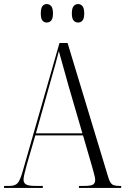

<svg xmlns="http://www.w3.org/2000/svg" viewBox="-21 -926 620 946"><path d="M-1 0V-10H26Q54 -10 66.5 -24.5Q79 -39 92 -86L272 -714H312L512 -54Q520 -27 530.5 -18.5Q541 -10 567 -10H576V0H368V-10H395Q428 -10 438 -17Q448 -24 448 -40Q448 -50 442.5 -69Q437 -88 433 -104L388 -259H153L112 -118Q107 -99 101 -76Q95 -53 95 -41Q95 -25 107 -17.5Q119 -10 153 -10H190V0ZM156 -269H385L317 -502Q299 -567 288 -606Q277 -645 269 -674Q261 -641 252.5 -611.5Q244 -582 232 -539ZM364 -815Q350 -815 341.5 -825Q333 -835 333 -860Q333 -885 341.5 -895.5Q350 -906 364 -906Q377 -906 385.5 -895.5Q394 -885 394 -860Q394 -835 385.5 -825Q377 -815 364 -815ZM209 -815Q196 -815 188 -825Q180 -835 180 -860Q180 -885 188 -895.5Q196 -906 209 -906Q223 -906 231.5 -895.5Q240 -885 240 -860Q240 -835 231.5 -825Q223 -815 209 -815Z"/></svg>

Font: Noto Serif Display Condensed Light
Style: Regular
Weight: 300
Width: 3
Designer: Monotype Design Team
Foundry: Monotype Imaging Inc.
Version: Version 2.009